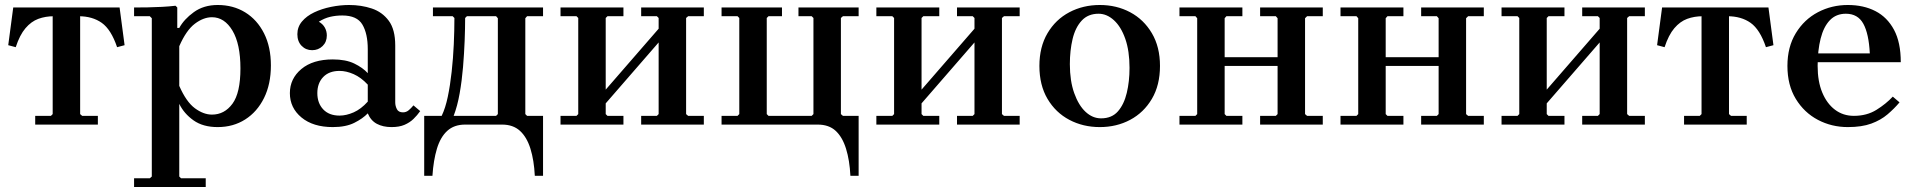

<svg xmlns="http://www.w3.org/2000/svg" viewBox="-20 -499 7667 769"><path d="M196 -434Q162 -434 133.5 -423.5Q105 -413 82 -386Q59 -359 43 -310L13 -318L33 -469H459L479 -318L449 -310Q425 -381 387.5 -407.5Q350 -434 295 -434ZM301 -448V-42L309 -35H372V0H121V-35H184L191 -42V-448Z M852 -479Q914 -479 962 -449.5Q1010 -420 1037.5 -365.5Q1065 -311 1065 -237Q1065 -162 1037.5 -106.5Q1010 -51 962 -20.5Q914 10 852 10Q793 10 755 -17Q717 -44 698 -83V208L705 215H804V250H517V215H580L588 208V-426L580 -434H517V-469Q543 -469 571.5 -469.5Q600 -470 628.5 -471.5Q657 -473 683 -476L690 -469V-387H698Q717 -422 756.5 -450.5Q796 -479 852 -479ZM829 -40Q879 -40 911 -83.5Q943 -127 943 -225Q943 -323 911 -376.5Q879 -430 829 -430Q795 -430 760.5 -404Q726 -378 698 -314V-155Q726 -91 760.5 -65.5Q795 -40 829 -40Z M1548 10Q1514 10 1489.5 -3Q1465 -16 1453 -45V-302Q1453 -364 1431.5 -400.5Q1410 -437 1351 -437Q1325 -437 1302 -431.5Q1279 -426 1257 -412Q1273 -403 1281 -388.5Q1289 -374 1289 -357Q1289 -331 1272 -314.5Q1255 -298 1230 -298Q1205 -298 1188 -315.5Q1171 -333 1171 -362Q1171 -391 1189.5 -413Q1208 -435 1238.5 -449.5Q1269 -464 1306 -471.5Q1343 -479 1378 -479Q1427 -479 1469 -465Q1511 -451 1537 -416Q1563 -381 1563 -317V-89Q1563 -75 1569.5 -62Q1576 -49 1594 -49Q1607 -49 1617 -57.5Q1627 -66 1636 -77L1663 -54Q1651 -37 1636 -22.5Q1621 -8 1600 1Q1579 10 1548 10ZM1313 10Q1234 10 1187.5 -28.5Q1141 -67 1141 -126Q1141 -184 1187 -222.5Q1233 -261 1313 -261Q1365 -261 1399 -244.5Q1433 -228 1453 -206V-160Q1426 -189 1396.5 -202Q1367 -215 1340 -215Q1298 -215 1274.5 -190.5Q1251 -166 1251 -126Q1251 -86 1274.5 -61Q1298 -36 1340 -36Q1367 -36 1396.5 -49Q1426 -62 1453 -92V-45Q1433 -24 1399 -7Q1365 10 1313 10Z M2155 -434H2091L2084 -426V-42L2091 -35H2155V205H2122Q2119 143 2104.5 96.5Q2090 50 2062.5 25Q2035 0 1991 0H1843Q1799 0 1771.5 25Q1744 50 1730 96.5Q1716 143 1712 205H1679V-35H1749Q1764 -66 1773.5 -111.5Q1783 -157 1789 -211.5Q1795 -266 1797.5 -321.5Q1800 -377 1800 -427L1793 -434H1714V-469H2155ZM1967 -35 1974 -42V-426L1967 -434H1850L1843 -427Q1843 -386 1841 -335Q1839 -284 1834.5 -230Q1830 -176 1821 -125Q1812 -74 1797 -35Z M2406 -42 2413 -35H2477V0H2225V-35H2289L2296 -42V-427L2289 -434H2225V-469H2477V-434H2413L2406 -427ZM2728 -42 2736 -35H2799V0H2548V-35H2611L2618 -42V-427L2611 -434H2548V-469H2799V-434H2736L2728 -427ZM2618 -329 2406 -85V-140L2618 -384Z M2870 0V-35H2934L2941 -42V-427L2934 -434H2870V-469H3112V-434H3058L3051 -427V-42L3058 -35H3231L3238 -42V-427L3231 -434H3178V-469H3419V-434H3356L3348 -427V-42L3356 -35H3419V205H3386Q3383 143 3368.5 96.5Q3354 50 3327 25Q3300 0 3255 0Z M3671 -42 3678 -35H3742V0H3490V-35H3554L3561 -42V-427L3554 -434H3490V-469H3742V-434H3678L3671 -427ZM3993 -42 4001 -35H4064V0H3813V-35H3876L3883 -42V-427L3876 -434H3813V-469H4064V-434H4001L3993 -427ZM3883 -329 3671 -85V-140L3883 -384Z M4385 -479Q4452 -479 4506.5 -450Q4561 -421 4593.5 -366Q4626 -311 4626 -235Q4626 -158 4593.5 -103Q4561 -48 4506.5 -19Q4452 10 4385 10Q4318 10 4263 -19Q4208 -48 4175.5 -103Q4143 -158 4143 -235Q4143 -311 4175.5 -366Q4208 -421 4263 -450Q4318 -479 4385 -479ZM4390 -25Q4433 -25 4457.5 -53Q4482 -81 4493 -127Q4504 -173 4504 -227Q4504 -295 4487 -343.5Q4470 -392 4441.5 -418Q4413 -444 4380 -444Q4338 -444 4312.5 -416.5Q4287 -389 4276 -343Q4265 -297 4265 -242Q4265 -175 4282.5 -126Q4300 -77 4328 -51Q4356 -25 4390 -25Z M5027 0V-35H5090L5097 -42V-426L5090 -434H5027V-469H5278V-434H5215L5207 -426V-42L5215 -35H5278V0ZM4704 0V-35H4768L4775 -42V-426L4768 -434H4704V-469H4956V-434H4892L4885 -426V-42L4892 -35H4956V0ZM4827 -235V-270H5154V-235Z M5672 0V-35H5735L5742 -42V-426L5735 -434H5672V-469H5923V-434H5860L5852 -426V-42L5860 -35H5923V0ZM5349 0V-35H5413L5420 -42V-426L5413 -434H5349V-469H5601V-434H5537L5530 -426V-42L5537 -35H5601V0ZM5472 -235V-270H5799V-235Z M6175 -42 6182 -35H6246V0H5994V-35H6058L6065 -42V-427L6058 -434H5994V-469H6246V-434H6182L6175 -427ZM6497 -42 6505 -35H6568V0H6317V-35H6380L6387 -42V-427L6380 -434H6317V-469H6568V-434H6505L6497 -427ZM6387 -329 6175 -85V-140L6387 -384Z M6800 -434Q6766 -434 6737.5 -423.5Q6709 -413 6686 -386Q6663 -359 6647 -310L6617 -318L6637 -469H7063L7083 -318L7053 -310Q7029 -381 6991.5 -407.5Q6954 -434 6899 -434ZM6905 -448V-42L6913 -35H6976V0H6725V-35H6788L6795 -42V-448Z M7381 10Q7316 10 7261 -19Q7206 -48 7172.5 -103Q7139 -158 7139 -235Q7139 -311 7172.5 -366Q7206 -421 7261 -450Q7316 -479 7381 -479Q7444 -479 7491.5 -454.5Q7539 -430 7566 -379.5Q7593 -329 7593 -250H7240V-285H7469Q7465 -364 7443 -404Q7421 -444 7373 -444Q7334 -444 7309 -418Q7284 -392 7272 -344.5Q7260 -297 7260 -235Q7260 -173 7278.5 -128.5Q7297 -84 7329.5 -59.5Q7362 -35 7405 -35Q7457 -35 7495.5 -59Q7534 -83 7561 -112L7588 -89Q7567 -64 7540 -41Q7513 -18 7475 -4Q7437 10 7381 10Z"/></svg>

Font: Brygada 1918 SemiBold
Style: Regular
Weight: 600
Designer: Mateusz Machalski | Borys Kosmynka | Przemek Hoffer
Foundry: NIEPODLEGLA 2018
Version: Version 3.006